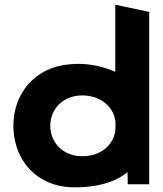

<svg xmlns="http://www.w3.org/2000/svg" viewBox="-20 -778 696 821"><path d="M299 23C407 23 480 -4 525 -42C526 -29 526 -8 526 0V10H618V-727L473 -758V-471C427 -491 373 -505 315 -505C300 -505 290 -504 278 -503C134 -493 28 -378 38 -220C46 -89 139 23 299 23ZM474 -246C474 -236 473 -227 473 -216C461 -154 409 -110 332 -110C249 -110 195 -168 195 -241C195 -312 250 -370 332 -370C411 -370 474 -318 474 -246Z"/></svg>

Font: Bluebird
Style: SfBdExt
Weight: 700
Designer: Jasper
Foundry: Cannot Into Space Fonts
Version: Version 0.98